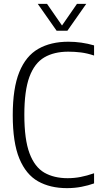

<svg xmlns="http://www.w3.org/2000/svg" viewBox="-20 -965 517 994"><path d="M326.5 9Q240 9 177.2 -26.2Q114.5 -61.5 80.2 -144Q46 -226.5 46 -369Q46 -508.5 80 -592Q114 -675.5 178.5 -712.2Q243 -749 334 -749Q401.5 -749 467 -730V-677.5Q431 -689.5 398.8 -693.5Q366.5 -697.5 333.5 -697.5Q260 -697.5 209.2 -667.8Q158.5 -638 132.2 -566.8Q106 -495.5 106 -371Q106 -243 132.8 -171.5Q159.5 -100 209.5 -71.2Q259.5 -42.5 330 -42.5Q364.5 -42.5 397 -48.8Q429.5 -55 467 -68V-15.5Q438 -5 402.2 2Q366.5 9 326.5 9ZM273 -806 175.5 -945H223.5L301 -833L378.5 -945H426.5L329 -806Z"/></svg>

Font: Encode Sans Cnd Lt
Style: Regular
Weight: 300
Width: 3
Designer: Multiple Designers
Foundry: Impallari Type
Version: Version 3.002; ttfautohint (v1.8.3) -l 8 -r 50 -G 200 -x 14 